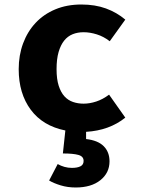

<svg xmlns="http://www.w3.org/2000/svg" viewBox="-20 -569 640 852"><path d="M351 145Q351 125 328 118.5Q305 112 259 112L270 10Q170 -10 116.5 -82Q63 -154 63 -262Q63 -324 82.5 -376.5Q102 -429 138 -467.5Q174 -506 225.5 -527.5Q277 -549 341 -549Q402 -549 450 -531.5Q498 -514 536 -482L467 -386Q440 -407 409.5 -416.5Q379 -426 351 -426Q324 -426 302 -417Q280 -408 264.5 -388.5Q249 -369 240 -338Q231 -307 231 -262Q231 -218 240.5 -188.5Q250 -159 266 -141.5Q282 -124 304 -116.5Q326 -109 351 -109Q378 -109 407 -118.5Q436 -128 464 -149L536 -47Q465 10 362 16V48Q415 54 440.5 80Q466 106 466 147Q466 198 425.5 230.5Q385 263 316 263Q280 263 249 253.5Q218 244 198 232L236 159Q250 167 266 171.5Q282 176 299 176Q323 176 337 169Q351 162 351 145Z"/></svg>

Font: Qzxlaeiskcpccdgjqmyffctclhy
Style: Regular
Weight: 700
Monospace: yes
Designer: Carrois Corporate & Edenspiekermann
Foundry: Carrois Corporate GbR & Edenspiekermann AG
Version: Version 2.001